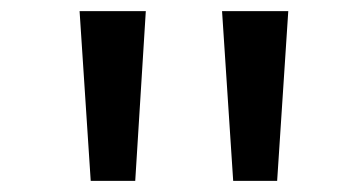

<svg xmlns="http://www.w3.org/2000/svg" viewBox="-20 -730 654 345"><path d="M399 -405H478L498 -710H379ZM143 -405H223L242 -710H123Z"/></svg>

Font: Intel One Mono
Style: Regular
Weight: 400
Monospace: yes
Designer: Fred Shallcrass
Foundry: Frere-Jones Type LLC
Version: Version 1.400;hotconv 1.1.0;makeotfexe 2.6.0;FJTRelease1.4